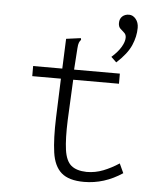

<svg xmlns="http://www.w3.org/2000/svg" viewBox="-51 -742 653 794"><g transform="rotate(5 275.0 -345.5)"><path d="M327 7Q264 7 233 -20Q202 -47 194 -103.5Q186 -160 189 -248L195 -410H76V-452H197L202 -576L254 -583L263 -584L264 -577Q259 -572 256 -564.5Q253 -557 252 -541L246 -452H436V-410H246L238 -243Q235 -164 241.5 -118.5Q248 -73 270 -54.5Q292 -36 334 -35Q370 -35 403 -48Q436 -61 468 -82L486 -43Q411 7 327 7ZM417 -497 395 -518Q421 -541 434 -563Q447 -585 447 -602Q447 -615 439 -622Q431 -629 422.5 -637Q414 -645 414 -660Q414 -678 425 -688Q436 -698 453 -698Q469 -698 481 -683.5Q493 -669 493 -647Q493 -611 477 -574Q461 -537 417 -497Z"/></g></svg>

Font: Inconsolata SemiExpanded Light
Style: Regular
Weight: 300
Width: 6
Monospace: yes
Designer: Raph Levien, Cyreal, Brenton Simpson
Foundry: Raph Levien, Cyreal, Google
Version: Version 3.001; ttfautohint (v1.8.2.53-6de2)